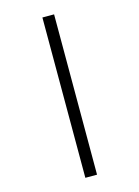

<svg xmlns="http://www.w3.org/2000/svg" viewBox="-145 -839 840 1158"><g transform="rotate(-15 275.5 -259.5)"><path d="M239 -760H312V241H239Z"/></g></svg>

Font: Noto Sans Limbu
Style: Regular
Weight: 400
Designer: Monotype Design Team
Foundry: Monotype Imaging Inc.
Version: Version 2.004; ttfautohint (v1.8.4.7-5d5b)